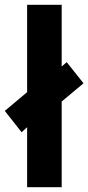

<svg xmlns="http://www.w3.org/2000/svg" viewBox="-46 -846 368 800"><path d="M67 -66H211V-423L302 -499L232 -587L211 -569V-826H67V-462L-26 -384L44 -295L67 -316Z"/></svg>

Font: Noto Sans Malayalam UI ExtraCondensed ExtraBold
Style: Regular
Weight: 800
Width: 2
Designer: Jelle Bosma - Monotype Design Team
Foundry: Monotype Imaging Inc.
Version: Version 2.104